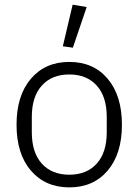

<svg xmlns="http://www.w3.org/2000/svg" viewBox="-20 -790 593 822"><path d="M292 -585.9 249 -591.8 291 -770 351.1 -759.8ZM50.8 -255.9Q50.8 -380.9 112.3 -452.9Q173.8 -524.9 276.9 -524.9Q379.9 -524.9 440.9 -452.9Q502 -380.9 502 -255.9Q502 -131.3 440.9 -59.6Q379.9 12.2 276.9 12.2Q173.8 12.2 112.3 -59.6Q50.8 -131.3 50.8 -255.9ZM276.9 -42Q351.1 -42 394 -89.4Q437 -136.7 437 -224.1V-289.1Q437 -376.5 394 -423.8Q351.1 -471.2 276.9 -471.2Q202.1 -471.2 159.2 -423.8Q116.2 -376.5 116.2 -289.1V-224.1Q116.2 -136.7 159.2 -89.4Q202.1 -42 276.9 -42Z"/></svg>

Font: Anuphan Light
Style: Regular
Weight: 300
Designer: Mike Abbink, Paul van der Laan, Pieter van Rosmalen, Mint Tantisuwanna
Foundry: Bold Monday; Cadson Demak
Version: Version 3.002;hotconv 1.0.109;makeotfexe 2.5.65596